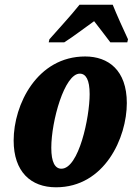

<svg xmlns="http://www.w3.org/2000/svg" viewBox="-20 -786 577 816"><path d="M190 -619 187 -606H253C294 -632 329 -660 380 -696C399 -671 433 -628 449 -606H521L524 -619C506 -657 475 -726 459 -766H318C281 -719 223 -657 190 -619ZM218 10C425 10 519 -201 519 -348C519 -488 440 -546 342 -546C138 -546 38 -342 38 -189C38 -56 111 10 218 10ZM241 -69C214 -69 198 -96 198 -158C198 -271 254 -473 319 -473C345 -473 361 -447 361 -386C361 -287 315 -69 241 -69Z"/></svg>

Font: Noto Serif ExtraCondensed Black
Style: Italic
Weight: 900
Width: 2
Italic angle: -12°
Designer: Monotype Design Team
Foundry: Monotype Imaging Inc.
Version: Version 2.014